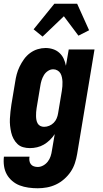

<svg xmlns="http://www.w3.org/2000/svg" viewBox="-32 -785 552 1028"><path d="M170 223Q145 223 120 219.5Q95 216 73 207.5Q51 199 33 183.5Q15 168 4 148Q-7 128 -10.5 103.5Q-14 79 -11 54H126Q124 65 125.5 75.5Q127 86 133 94Q139 102 149 105.5Q159 109 170 109Q185 109 199.5 101Q214 93 224 80Q234 67 239 51.5Q244 36 246 21L261 -67Q250 -50 235 -35.5Q220 -21 203 -11Q186 -1 166.5 3.5Q147 8 128 8Q109 8 91.5 3Q74 -2 61.5 -14Q49 -26 40.5 -42Q32 -58 28 -75.5Q24 -93 22 -111.5Q20 -130 21 -149Q22 -168 24 -187Q26 -206 29 -225L49 -345Q52 -366 57.5 -387Q63 -408 73 -428.5Q83 -449 96.5 -468Q110 -487 129 -501Q148 -515 169.5 -521.5Q191 -528 212 -528Q233 -528 252.5 -521.5Q272 -515 286.5 -501.5Q301 -488 309 -470.5Q317 -453 321 -433L336 -520H474L381 40Q377 64 369 88.5Q361 113 346.5 134.5Q332 156 311.5 174Q291 192 267.5 203Q244 214 219 218.5Q194 223 170 223ZM204 -106Q218 -106 231.5 -111.5Q245 -117 255.5 -127.5Q266 -138 271.5 -151.5Q277 -165 279 -178L299 -298Q301 -311 302 -323Q303 -335 302.5 -347Q302 -359 299.5 -371Q297 -383 291.5 -392.5Q286 -402 275.5 -408Q265 -414 253 -414Q238 -414 224.5 -405Q211 -396 203 -382.5Q195 -369 190.5 -354.5Q186 -340 184 -326L164 -206Q162 -195 161.5 -184.5Q161 -174 161 -163.5Q161 -153 163 -142.5Q165 -132 170 -123.5Q175 -115 184 -110.5Q193 -106 204 -106ZM196 -589 148 -628 259 -765H381L445 -623L388 -594L310 -698Z"/></svg>

Font: Iosevka Curly Heavy
Style: Italic
Weight: 900
Italic angle: -9°
Monospace: yes
Designer: Belleve Invis
Foundry: Belleve Invis
Version: Version 22.1.2; ttfautohint (v1.8.4)